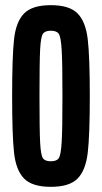

<svg xmlns="http://www.w3.org/2000/svg" viewBox="-20 -716 395 744"><path d="M27 -344Q27 -497 34.5 -564.5Q42 -632 73.5 -664Q105 -696 177 -696Q249 -696 280.5 -664Q312 -632 320 -564Q328 -496 328 -344Q328 -192 320 -124Q312 -56 280.5 -24Q249 8 177 8Q105 8 73.5 -24Q42 -56 34.5 -123.5Q27 -191 27 -344ZM222 -344Q222 -474 219 -523Q216 -572 208 -584.5Q200 -597 177 -597Q154 -597 146 -584.5Q138 -572 135.5 -524Q133 -476 133 -344Q133 -212 135.5 -164Q138 -116 146 -103.5Q154 -91 177 -91Q200 -91 208 -103.5Q216 -116 219 -165Q222 -214 222 -344Z"/></svg>

Font: Saira Ultra Condensed
Style: Bold
Weight: 700
Width: 1
Designer: Hector Gatti with collaboration of the Omnibus-Type team
Foundry: Omnibus-Type
Version: Version 1.001; ttfautohint (v1.8)